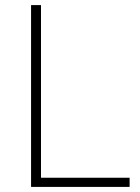

<svg xmlns="http://www.w3.org/2000/svg" viewBox="-20 -734 550 754"><path d="M102 0H489V-36H141V-714H102Z"/></svg>

Font: Noto Sans Gurmukhi UI ExtraLight
Style: Regular
Weight: 200
Designer: Jelle Bosma - Monotype Design Team
Foundry: Monotype Imaging Inc.
Version: Version 2.004